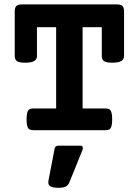

<svg xmlns="http://www.w3.org/2000/svg" viewBox="-20 -600 640 885"><path d="M551.8 -547.9V-341.8Q551.8 -325.7 538.3 -318.4Q524.9 -311 497.1 -311Q470.2 -311 459.7 -318.1Q449.2 -325.2 449.2 -341.8V-474.6H360.8V-100.1H466.3Q478 -100.1 484.4 -95.9Q490.7 -91.8 493.9 -81.1Q497.1 -70.3 497.1 -49.8Q497.1 -29.3 493.9 -18.6Q490.7 -7.8 484.4 -3.9Q478 0 466.3 0H133.3Q121.6 0 115.2 -3.9Q108.9 -7.8 105.7 -18.6Q102.5 -29.3 102.5 -49.8Q102.5 -70.3 105.7 -81.1Q108.9 -91.8 115.2 -95.9Q121.6 -100.1 133.3 -100.1H238.8V-474.6H150.4V-341.8Q150.4 -325.7 137 -318.4Q123.5 -311 95.7 -311Q68.8 -311 58.3 -318.1Q47.9 -325.2 47.9 -341.8V-547.9Q47.9 -564.9 55.4 -572.3Q63 -579.6 79.6 -579.6H520Q537.1 -579.6 544.4 -572.3Q551.8 -564.9 551.8 -547.9ZM202.6 240.7Q202.6 236.3 203.1 233.9L231.9 84.5Q232.9 78.1 237.8 74.7Q242.7 71.3 249.5 71.3H350.1Q361.8 71.3 361.8 82.5Q361.8 87.9 359.9 92.3L299.3 241.7Q294.4 253.9 283 259.8Q271.5 265.6 250 265.6Q225.6 265.6 214.1 259.5Q202.6 253.4 202.6 240.7Z"/></svg>

Font: Courier Prime
Style: Bold
Weight: 700
Designer: Alan Dague-Greene, Quote-Unquote Apps
Foundry: Quote-Unquote Apps
Version: Version 3.018